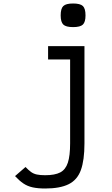

<svg xmlns="http://www.w3.org/2000/svg" viewBox="-20 -882 640 1098"><path d="M238 196Q197 196 167 189.5Q137 183 113.5 167Q90 151 66 125L126 73Q143 91 157.5 101.5Q172 112 191 116Q210 120 238 120Q294 120 324.5 104Q355 88 368 48.5Q381 9 381 -62V-542H255V-618H463V-62Q463 34 442.5 90.5Q422 147 372.5 171.5Q323 196 238 196ZM398 -727Q357 -727 342 -741.5Q327 -756 327 -794Q327 -833 342 -847.5Q357 -862 398 -862Q439 -862 454 -847.5Q469 -833 469 -794Q469 -756 454 -741.5Q439 -727 398 -727Z"/></svg>

Font: Victor Mono Thin Medium
Style: Regular
Weight: 500
Monospace: yes
Version: Version 1.561;gftools[0.9.30]